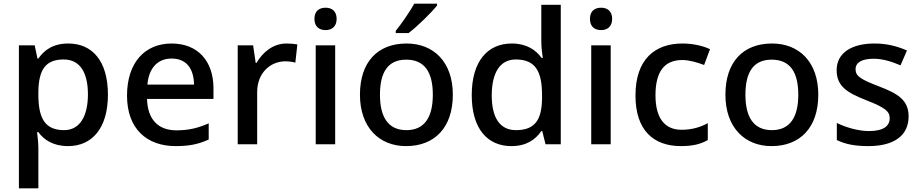

<svg xmlns="http://www.w3.org/2000/svg" viewBox="-20 -786 5013 1046"><path d="M352 -549C268 -549 220 -512 189 -467H184L169 -539H83V240H189V20C189 -5 185 -42 182 -66H189C219 -25 269 10 351 10C481 10 568 -87 568 -270C568 -455 482 -549 352 -549ZM327 -462C417 -462 459 -389 459 -272C459 -156 417 -77 329 -77C222 -77 189 -146 189 -271V-287C191 -405 227 -462 327 -462Z M915 -549C770 -549 672 -446 672 -265C672 -84 780 10 937 10C1013 10 1063 -1 1117 -26V-114C1060 -89 1010 -76 941 -76C841 -76 784 -136 781 -247H1143V-305C1143 -455 1056 -549 915 -549ZM915 -467C998 -467 1036 -409 1037 -325H783C791 -416 839 -467 915 -467Z M1541 -549C1467 -549 1411 -501 1377 -443H1373L1359 -539H1275V0H1381V-284C1381 -390 1454 -452 1535 -452C1552 -452 1574 -449 1589 -445L1600 -544C1584 -547 1560 -549 1541 -549Z M1754 -744C1720 -744 1693 -727 1693 -683C1693 -640 1720 -622 1754 -622C1786 -622 1814 -640 1814 -683C1814 -727 1786 -744 1754 -744ZM1806 -539H1700V0H1806Z M2361 -756V-766H2237C2212 -721 2166 -655 2136 -618V-606H2206C2254 -642 2332 -719 2361 -756ZM2447 -270C2447 -449 2342 -549 2195 -549C2038 -549 1941 -449 1941 -270C1941 -91 2047 10 2192 10C2348 10 2447 -91 2447 -270ZM2050 -270C2050 -392 2093 -461 2193 -461C2294 -461 2338 -392 2338 -270C2338 -149 2294 -77 2194 -77C2094 -77 2050 -149 2050 -270Z M2766 10C2848 10 2898 -26 2929 -72H2934L2952 0H3035V-760H2929V-558C2929 -531 2934 -488 2937 -470H2931C2899 -514 2849 -549 2768 -549C2637 -549 2550 -453 2550 -268C2550 -84 2636 10 2766 10ZM2791 -77C2703 -77 2659 -145 2659 -266C2659 -388 2703 -462 2790 -462C2900 -462 2933 -393 2933 -267V-251C2932 -134 2895 -77 2791 -77Z M3255 -744C3221 -744 3194 -727 3194 -683C3194 -640 3221 -622 3255 -622C3287 -622 3315 -640 3315 -683C3315 -727 3287 -744 3255 -744ZM3307 -539H3201V0H3307Z M3690 10C3755 10 3797 -1 3836 -23V-115C3797 -94 3752 -79 3693 -79C3600 -79 3551 -144 3551 -267C3551 -394 3598 -459 3697 -459C3735 -459 3779 -446 3816 -432L3848 -518C3813 -535 3758 -549 3698 -549C3550 -549 3442 -465 3442 -266C3442 -75 3541 10 3690 10Z M4438 -270C4438 -449 4333 -549 4186 -549C4029 -549 3932 -449 3932 -270C3932 -91 4038 10 4183 10C4339 10 4438 -91 4438 -270ZM4041 -270C4041 -392 4084 -461 4184 -461C4285 -461 4329 -392 4329 -270C4329 -149 4285 -77 4185 -77C4085 -77 4041 -149 4041 -270Z M4930 -152C4930 -241 4871 -276 4772 -314C4671 -353 4641 -370 4641 -409C4641 -445 4675 -466 4739 -466C4790 -466 4839 -450 4886 -430L4921 -511C4866 -535 4810 -549 4744 -549C4620 -549 4538 -498 4538 -404C4538 -315 4596 -281 4699 -240C4805 -199 4827 -178 4827 -142C4827 -100 4794 -72 4714 -72C4654 -72 4586 -93 4539 -116V-23C4584 -1 4635 10 4711 10C4849 10 4930 -46 4930 -152Z"/></svg>

Font: Noto Sans Bengali UI Medium
Style: Regular
Weight: 500
Designer: Jelle Bosma - Monotype Design Team
Foundry: Monotype Imaging Inc.
Version: Version 2.003